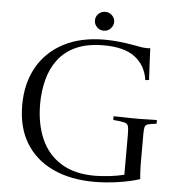

<svg xmlns="http://www.w3.org/2000/svg" viewBox="-58 -907 916 974"><g transform="rotate(5 400.0 -420.0)"><path d="M447 -682Q362 -682 305 -656Q248 -630 214 -584.5Q180 -539 165 -480.5Q150 -422 150 -358Q150 -257 183.5 -180.5Q217 -104 285.5 -61.5Q354 -19 457 -19Q490 -19 530 -23.5Q570 -28 607 -37V-242Q607 -272 603 -285Q599 -298 582 -302Q565 -306 527 -309Q526 -319 527 -328Q542 -328 564 -327.5Q586 -327 608 -326.5Q630 -326 645 -326Q660 -326 680.5 -326.5Q701 -327 719.5 -327.5Q738 -328 747 -328Q748 -319 747 -309Q717 -306 704 -302Q691 -298 688 -287Q685 -276 685 -250V-115Q685 -81 686.5 -56.5Q688 -32 689 -22Q640 -6 577 3Q514 12 458 12Q337 12 247.5 -29.5Q158 -71 109 -150.5Q60 -230 60 -344Q60 -455 106.5 -537.5Q153 -620 240 -665.5Q327 -711 448 -711Q482 -711 517.5 -707.5Q553 -704 599 -696Q616 -693 632 -690Q648 -687 666 -687Q669 -687 672.5 -687Q676 -687 682 -688Q683 -656 685.5 -610Q688 -564 690 -527Q684 -526 680 -525.5Q676 -525 671 -525Q660 -599 605.5 -640.5Q551 -682 447 -682ZM390 -804Q390 -824 404.5 -838Q419 -852 439 -852Q459 -852 473.5 -838Q488 -824 488 -805Q488 -786 474 -771Q460 -756 438 -756Q418 -756 404 -770.5Q390 -785 390 -804Z"/></g></svg>

Font: Castoro Titling
Style: Regular
Weight: 400
Version: Version 2.04